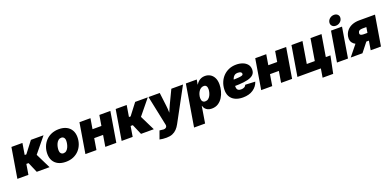

<svg xmlns="http://www.w3.org/2000/svg" viewBox="6 -1886 6551 3210"><g transform="rotate(-20 3281.5 -280.5)"><path d="M2.9 0 91.8 -535.6H287.6L254.4 -333.5H283.7L438.5 -535.6H663.1L443.8 -267.1L575.2 0H347.7L268.6 -183.6H229.5L199.2 0Z M865.2 10.3Q786.1 10.3 730.2 -18.1Q674.3 -46.4 645 -98.1Q615.7 -149.9 615.7 -219.7Q615.7 -286.6 637.9 -345.5Q660.2 -404.3 701.9 -449Q743.7 -493.7 803 -519Q862.3 -544.4 937 -544.4Q1015.6 -544.4 1071.3 -515.9Q1127 -487.3 1156.2 -435.5Q1185.5 -383.8 1185.5 -314Q1185.5 -249 1164.3 -190.4Q1143.1 -131.8 1101.8 -86.7Q1060.5 -41.5 1001 -15.6Q941.4 10.3 865.2 10.3ZM875 -138.2Q905.8 -138.2 927.7 -156.7Q949.7 -175.3 963.1 -203.9Q976.6 -232.4 982.9 -263.7Q989.3 -294.9 989.3 -320.8Q989.3 -345.7 981.2 -362.3Q973.1 -378.9 959.2 -387.5Q945.3 -396 927.2 -396Q896 -396 874 -377.7Q852.1 -359.4 838.4 -331.1Q824.7 -302.7 818.6 -271.7Q812.5 -240.7 812.5 -214.8Q812.5 -177.2 830.3 -157.7Q848.1 -138.2 875 -138.2Z M1683.1 -350.6 1658.7 -200.7H1385.3L1409.7 -350.6ZM1498 -535.6 1409.7 0H1213.4L1302.2 -535.6ZM1852.1 -535.6 1763.2 0H1567.4L1656.2 -535.6Z M1857.9 0 1946.8 -535.6H2142.6L2109.4 -333.5H2138.7L2293.5 -535.6H2518.1L2298.8 -267.1L2430.2 0H2202.6L2123.5 -183.6H2084.5L2054.2 0Z M2460.9 194.3 2512.7 51.8 2555.2 56.2Q2581.5 62 2601.1 57.9Q2620.6 53.7 2631.6 42.2Q2642.6 30.8 2643.1 13.2L2642.6 0.5L2530.8 -535.6H2730.5L2759.8 -296.9Q2766.6 -242.2 2767.6 -186.5Q2768.6 -130.9 2771 -67.9H2728.5Q2751.5 -130.9 2774.4 -186.8Q2797.4 -242.7 2822.8 -296.9L2937 -535.6H3144.5L2824.2 55.2Q2799.3 101.6 2766.8 135.5Q2734.4 169.4 2689.9 188Q2645.5 206.5 2584 206.5Q2550.8 206.5 2518.3 203.4Q2485.8 200.2 2460.9 194.3Z M3072.3 204.1 3195.3 -535.6H3389.2L3374 -450.7H3377Q3393.6 -478.5 3416.7 -499.8Q3439.9 -521 3469.7 -532.7Q3499.5 -544.4 3534.7 -544.4Q3586.4 -544.4 3627.9 -520.3Q3669.4 -496.1 3694.1 -448.2Q3718.8 -400.4 3718.8 -329.1Q3718.8 -273.4 3703.4 -214.1Q3688 -154.8 3656.5 -104.5Q3625 -54.2 3576.7 -22.9Q3528.3 8.3 3461.4 8.3Q3421.9 8.3 3392.8 -4.9Q3363.8 -18.1 3345.7 -40.5Q3327.6 -63 3320.8 -91.3H3316.9L3268.6 204.1ZM3398.9 -143.1Q3431.2 -143.1 3454.1 -160.9Q3477.1 -178.7 3491.5 -206.3Q3505.9 -233.9 3512.7 -263.9Q3519.5 -293.9 3519.5 -318.4Q3519.5 -354.5 3504.6 -373.8Q3489.7 -393.1 3460 -393.1Q3430.7 -393.1 3407.5 -377.2Q3384.3 -361.3 3368.4 -335.7Q3352.5 -310.1 3344.2 -280Q3335.9 -250 3335.9 -221.7Q3335.9 -184.6 3352.3 -163.8Q3368.7 -143.1 3398.9 -143.1Z M4015.6 11.7Q3935.1 11.7 3877 -16.4Q3818.8 -44.4 3789.8 -97.9Q3760.7 -151.4 3765.6 -228Q3769 -293.5 3793.5 -350.8Q3817.9 -408.2 3860.6 -451.7Q3903.3 -495.1 3961.7 -519.8Q4020 -544.4 4091.8 -544.4Q4153.8 -544.4 4205.1 -525.1Q4256.3 -505.9 4286.9 -468.3Q4317.4 -430.7 4317.4 -375.5Q4317.4 -318.4 4282.5 -285.2Q4247.6 -252 4182.4 -236.3Q4117.2 -220.7 4026.1 -216.3Q3935.1 -211.9 3822.3 -211.9L3840.3 -321.3Q3937 -321.3 3996.3 -323.2Q4055.7 -325.2 4086.9 -330.1Q4118.2 -335 4129.2 -343.5Q4140.1 -352.1 4140.1 -364.7Q4140.1 -384.8 4122.3 -395.8Q4104.5 -406.7 4071.3 -406.7Q4030.8 -406.7 4007.8 -387.2Q3984.9 -367.7 3974.1 -338.1Q3963.4 -308.6 3960 -277.3Q3956.5 -246.1 3955.1 -222.7Q3953.1 -193.8 3958 -172.1Q3962.9 -150.4 3980 -138.2Q3997.1 -126 4031.2 -126Q4066.4 -126 4089.6 -139.2Q4112.8 -152.3 4120.6 -175.8L4296.4 -167.5Q4271 -87.4 4198.5 -37.8Q4126 11.7 4015.6 11.7Z M4810.5 -350.6 4786.1 -200.7H4512.7L4537.1 -350.6ZM4625.5 -535.6 4537.1 0H4340.8L4429.7 -535.6ZM4979.5 -535.6 4890.6 0H4694.8L4783.7 -535.6Z M4985.4 0 5074.2 -535.6H5270L5206.5 -149.9H5349.1L5412.6 -535.6H5608.9L5520 0ZM5376.5 156.2 5402.3 0H5355.5L5380.4 -149.9H5627.4L5564.9 156.2Z M5689 0 5777.8 -535.6H5973.6L5885.3 0ZM5883.3 -584.5Q5841.3 -584.5 5817.1 -610.8Q5793 -637.2 5799.3 -675.8Q5805.7 -714.4 5838.6 -740.5Q5871.6 -766.6 5913.6 -766.6Q5955.6 -766.6 5979.7 -740.5Q6003.9 -714.4 5997.1 -675.8Q5991.2 -637.2 5958.3 -610.8Q5925.3 -584.5 5883.3 -584.5Z M6471.7 0H6289.1L6353.5 -389.2H6284.2Q6248.5 -389.2 6228.8 -377.4Q6209 -365.7 6204.6 -339.8Q6200.7 -314.9 6217.3 -303.2Q6233.9 -291.5 6271 -291.5H6412.6L6391.1 -161.6H6224.6Q6112.8 -161.6 6055.4 -210.2Q5998 -258.8 6011.7 -342.8Q6022 -402.3 6057.9 -445.8Q6093.8 -489.3 6150.4 -512.5Q6207 -535.6 6279.3 -535.6H6560.5ZM6142.6 0H5933.6L6129.4 -242.2H6334Z"/></g></svg>

Font: Inter 20pt Black
Style: Italic
Weight: 900
Italic angle: -9.3988°
Version: Version 4.001;git-66647c0bb